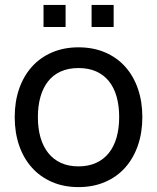

<svg xmlns="http://www.w3.org/2000/svg" viewBox="-20 -748 640 783"><path d="M353.5 -728H443.5V-638H353.5ZM157.5 -728H247.5V-638H157.5ZM300 15Q240 15 191.8 -6Q143.5 -27 109.8 -64.8Q76 -102.5 58 -155Q40 -207.5 40 -270.5Q40 -334 58.2 -386.2Q76.5 -438.5 110.2 -476Q144 -513.5 192.2 -534.2Q240.5 -555 300 -555Q360.5 -555 408.8 -534.2Q457 -513.5 490.8 -475.8Q524.5 -438 542.5 -385.8Q560.5 -333.5 560.5 -270.5Q560.5 -207 542.2 -154.5Q524 -102 490.2 -64.2Q456.5 -26.5 408.2 -5.8Q360 15 300 15ZM300 -69.5Q341 -69.5 372 -83.8Q403 -98 424 -124.2Q445 -150.5 455.5 -187.8Q466 -225 466 -270.5Q466 -317 455.5 -354Q445 -391 424 -417Q403 -443 372 -456.8Q341 -470.5 300 -470.5Q259 -470.5 227.8 -456.5Q196.5 -442.5 176 -416.2Q155.5 -390 145 -353.2Q134.5 -316.5 134.5 -270.5Q134.5 -224 145.2 -187Q156 -150 177 -123.8Q198 -97.5 228.8 -83.5Q259.5 -69.5 300 -69.5Z"/></svg>

Font: Vela Sans Med
Style: Regular
Weight: 500
Designer: Principal design: Mikhail Sharanda - project Manrope.
Design modification: Ravid Balaliev
Foundry: Mikhail Sharanda
Version: Version 1.001